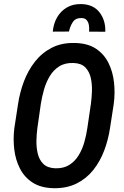

<svg xmlns="http://www.w3.org/2000/svg" viewBox="-20 -937 624 966"><path d="M552.2 -413.6 533.7 -293.5Q524.9 -234.4 504.2 -179.4Q483.4 -124.5 449 -81.3Q414.6 -38.1 364.7 -13.4Q314.9 11.2 248.5 9.8Q185.5 8.3 144.3 -18.3Q103 -44.9 80.6 -88.6Q58.1 -132.3 51.8 -185.3Q45.4 -238.3 52.2 -292.5L70.8 -413.6Q79.6 -472.2 100.3 -527.3Q121.1 -582.5 156 -627Q190.9 -671.4 241 -697Q291 -722.7 357.9 -720.7Q421.9 -719.2 462.9 -691.9Q503.9 -664.6 525.9 -620.1Q547.9 -575.7 553.7 -521.7Q559.6 -467.8 552.2 -413.6ZM419.4 -292.5 437.5 -415.5Q441.4 -444.3 442.6 -478.8Q443.8 -513.2 436.8 -544.9Q429.7 -576.7 409.4 -597.7Q389.2 -618.7 349.6 -620.1Q307.1 -621.6 277.8 -603Q248.5 -584.5 230 -553.2Q211.4 -522 201.2 -485.6Q190.9 -449.2 185.5 -414.6L168 -292Q164.1 -263.7 163.3 -229.5Q162.6 -195.3 169.9 -164.3Q177.2 -133.3 197.5 -112.8Q217.8 -92.3 256.8 -90.3Q299.3 -88.9 328.1 -106.9Q356.9 -125 375.5 -155.3Q394 -185.5 404.3 -221.9Q414.6 -258.3 419.4 -292.5ZM509.8 -777.3 428.2 -777.8Q429.7 -793 427.5 -808.8Q425.3 -824.7 416.5 -835.4Q407.7 -846.2 388.7 -846.2Q359.4 -846.7 345.7 -825Q332 -803.2 327.1 -778.3L245.6 -777.8Q249 -817.9 267.3 -849.6Q285.6 -881.3 316.4 -899.4Q347.2 -917.5 389.2 -916.5Q449.7 -915 480.7 -874.8Q511.7 -834.5 509.8 -777.3Z"/></svg>

Font: Roboto Condensed Medium
Style: Italic
Weight: 500
Italic angle: -12°
Designer: Christian Robertson
Foundry: Google
Version: Version 3.0; 2020